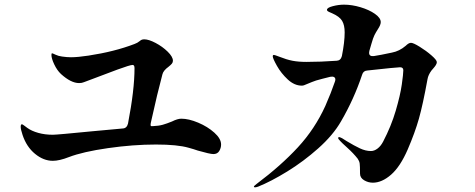

<svg xmlns="http://www.w3.org/2000/svg" viewBox="-20 -786 2040 825"><path d="M930 -165Q930 -150 922 -137Q914 -124 897 -124Q882 -124 830 -139Q813 -145 791 -151Q743 -165 650 -165Q552 -165 444 -149.5Q336 -134 276 -111Q235 -95 207 -95Q167 -95 130.5 -125Q94 -155 77 -206Q69 -230 69 -241Q69 -252 74 -252Q77 -252 84.5 -246Q92 -240 98 -236Q116 -223 144.5 -215Q173 -207 207 -207Q225 -207 377 -222L508 -234Q525 -235 530 -255Q558 -400 558 -493Q558 -507 550 -507Q539 -507 484.5 -487Q430 -467 373 -445L341 -433Q332 -429 320 -429Q285 -429 242 -468Q225 -484 213 -509.5Q201 -535 201 -550Q201 -557 204 -557Q206 -557 218.5 -551Q231 -545 247 -543Q268 -540 285 -540Q314 -540 360 -547Q472 -564 558 -597Q570 -601 581 -610Q584 -613 588.5 -615Q593 -617 600 -617Q619 -617 648.5 -601.5Q678 -586 700.5 -564Q723 -542 723 -525Q723 -518 718.5 -512.5Q714 -507 704 -499Q682 -483 678 -467Q656 -385 630 -267Q624 -244 630 -244H637Q662 -245 679.5 -250Q697 -255 719 -264Q743 -276 759 -276Q791 -276 831.5 -259Q872 -242 901 -216Q930 -190 930 -165Z M1857 -519Q1857 -513 1852.5 -506Q1848 -499 1843 -493.5Q1838 -488 1834 -483Q1820 -464 1817 -446Q1797 -336 1780 -276Q1763 -216 1732 -144Q1700 -70 1660.5 -35.5Q1621 -1 1582 -1Q1562 -1 1544.5 -11.5Q1527 -22 1527 -40Q1527 -73 1525.5 -83.5Q1524 -94 1517 -104Q1499 -127 1473 -150.5Q1447 -174 1442 -180Q1433 -189 1433 -193Q1433 -197 1437 -197Q1440 -197 1450 -192L1469 -180Q1502 -160 1526.5 -148.5Q1551 -137 1574 -137Q1588 -137 1602 -147.5Q1616 -158 1626 -177Q1661 -244 1680.5 -310.5Q1700 -377 1706.5 -423Q1713 -469 1713 -484Q1713 -497 1699 -497Q1686 -497 1558 -483Q1541 -482 1536 -465Q1501 -360 1445 -264Q1411 -205 1347.5 -148.5Q1284 -92 1214 -49Q1144 -6 1089 16Q1080 19 1076 19Q1071 19 1071 16Q1071 13 1083 4Q1187 -74 1260 -153Q1333 -232 1378 -331Q1403 -388 1419 -435Q1421 -441 1421 -444Q1421 -452 1415 -455Q1409 -458 1399 -456Q1362 -447 1338 -440Q1323 -435 1297 -424Q1285 -418 1277 -418Q1245 -418 1216.5 -444.5Q1188 -471 1170 -503Q1152 -535 1152 -544Q1152 -550 1157 -550Q1160 -550 1181 -542Q1211 -530 1236.5 -525Q1262 -520 1297 -520Q1357 -520 1427 -525Q1444 -526 1449 -545Q1461 -605 1461 -647Q1461 -678 1450 -696.5Q1439 -715 1407 -729Q1402 -731 1395.5 -734Q1389 -737 1387 -739Q1385 -741 1385 -744Q1385 -753 1410 -759.5Q1435 -766 1458 -766Q1492 -766 1529 -755Q1566 -744 1591 -726.5Q1616 -709 1616 -691Q1616 -679 1604 -661Q1595 -647 1589 -635Q1583 -623 1576 -598L1567 -567Q1566 -564 1566 -559Q1566 -551 1571 -547.5Q1576 -544 1586 -545Q1613 -549 1664 -560Q1696 -566 1723 -589Q1736 -602 1746 -602Q1756 -602 1783.5 -585Q1811 -568 1834 -548Q1857 -528 1857 -519Z"/></svg>

Font: Shippori Mincho B1 ExtraBold
Style: Regular
Weight: 800
Designer: FONTDASU
Foundry: FONTDASU / Google Inc. / but / Adobe
Version: Version 3.110; ttfautohint (v1.8.3)